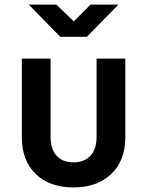

<svg xmlns="http://www.w3.org/2000/svg" viewBox="-20 -805 640 835"><path d="M300 10Q195 10 135 -48.5Q75 -107 75 -208V-550H200V-209Q200 -157 226 -128Q252 -99 300 -99Q347 -99 373.5 -128Q400 -157 400 -209V-550H525V-208Q525 -107 464 -48.5Q403 10 300 10ZM242 -645 105 -785H225L301 -712L374 -785H495L358 -645Z"/></svg>

Font: JetBrains Mono NL
Style: Bold
Weight: 700
Monospace: yes
Designer: Philipp Nurullin, Konstantin Bulenkov
Foundry: JetBrains
Version: Version 2.305; ttfautohint (v1.8.4.7-5d5b)